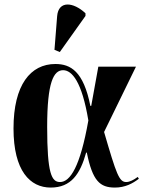

<svg xmlns="http://www.w3.org/2000/svg" viewBox="-20 -837 659 867"><path d="M250 -602 366 -765V-777C312 -828 244 -836 238 -764L226 -612ZM209 10C301 10 342 -51 369 -148H372C398 -20 431 10 499 10C544 10 579 -8 607 -30L602 -38C584 -25 566 -15 550 -15C518 -15 506 -49 450 -241L594 -536H424L392 -359H388C357 -515 299 -548 230 -548C118 -548 41 -454 41 -257C41 -65 116 10 209 10ZM251 -15C213 -15 193 -53 193 -264C193 -466 222 -520 265 -520C305 -520 350 -468 379 -293C342 -84 297 -15 251 -15Z"/></svg>

Font: Noto Serif Display Condensed ExtraBold
Style: Regular
Weight: 800
Width: 3
Designer: Monotype Design Team
Foundry: Monotype Imaging Inc.
Version: Version 2.009